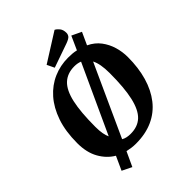

<svg xmlns="http://www.w3.org/2000/svg" viewBox="-263 -963 1183 1183"><g transform="rotate(-45 328.0 -371.5)"><path d="M177 97 114 66 155 -24Q104 -54 72.5 -110Q41 -166 41 -247Q41 -350 67.5 -427Q94 -504 140 -556Q186 -608 246 -634Q306 -660 373 -660Q393 -660 410.5 -658.5Q428 -657 444 -653L484 -742L547 -712L510 -631Q556 -609 583.5 -572.5Q611 -536 624 -492Q637 -448 637 -402Q637 -309 615 -233Q593 -157 550 -102Q507 -47 443 -18Q379 11 295 11Q276 11 257 8.5Q238 6 221 2ZM208 -140 413 -586Q391 -595 363 -595Q302 -595 264 -559.5Q226 -524 208.5 -446Q191 -368 191 -239Q191 -206 195.5 -181Q200 -156 208 -140ZM315 -55Q377 -55 414.5 -90.5Q452 -126 470 -204.5Q488 -283 488 -411Q488 -452 482.5 -482.5Q477 -513 466 -534L254 -69Q268 -61 283 -58Q298 -55 315 -55ZM272 -674 249 -722 436 -840Q449 -834 462 -818Q475 -802 475 -775Q475 -762 467 -751Q459 -740 429 -729Z"/></g></svg>

Font: Faustina
Style: Bold Italic
Weight: 700
Italic angle: -8°
Designer: Alfonso Garcia
Foundry: http://www.omnibus-type.com
Version: Version 1.200